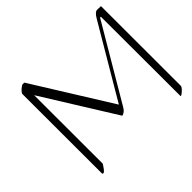

<svg xmlns="http://www.w3.org/2000/svg" viewBox="-135 -703 903 903"><g transform="rotate(-45 316.0 -251.5)"><path d="M113.8 -5.4Q113.8 -2 99.4 17.6Q85 37.1 78.6 26.9Q78.1 26.4 78.6 25.9L78.1 -501Q78.1 -509.3 92 -521.7Q106 -534.2 111.3 -534.2H121.1Q122.6 -534.2 123 -533.2L363.8 -146.5L576.7 -507.3Q592.8 -534.7 607.4 -534.2L629.4 -533.7Q631.3 -533.7 631.8 -531.2L632.3 -2.9Q632.3 5.4 614.7 20.8Q597.2 36.1 597.2 28.3L596.2 -498.5H590.8L370.1 -124.5Q360.8 -108.4 349.9 -102.5Q338.9 -96.7 337.9 -98.6L113.3 -459.5Z"/></g></svg>

Font: ML-NILA06
Style: Regular
Weight: 400
Designer: CLT@C-DIT
Version: Version ML-NILA06 1.0